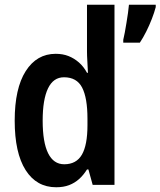

<svg xmlns="http://www.w3.org/2000/svg" viewBox="-20 -780 677 810"><path d="M217 10Q134 10 88 -62.5Q42 -135 42 -271Q42 -407 88.5 -480Q135 -553 215 -553Q245 -553 269 -543.5Q293 -534 313 -516.5Q333 -499 347 -473H351Q350 -498 348.5 -521.5Q347 -545 347 -563V-760H463V0H371L353 -65H347Q332 -41 313.5 -24.5Q295 -8 271.5 1Q248 10 217 10ZM251 -87Q302 -87 325.5 -127.5Q349 -168 349 -252V-279Q349 -367 326.5 -410.5Q304 -454 250 -454Q205 -454 182.5 -407Q160 -360 160 -271Q160 -180 183 -133.5Q206 -87 251 -87ZM637 -750Q631 -727 620.5 -700Q610 -673 597 -647Q584 -621 570 -600H500V-612Q503 -624 506.5 -643Q510 -662 513.5 -683.5Q517 -705 520 -725.5Q523 -746 524 -760H637Z"/></svg>

Font: Noto Sans Khmer Condensed SemiBold
Style: Regular
Weight: 600
Width: 3
Designer: Danh Hong and the Monotype Design Team
Foundry: Monotype Imaging Inc.
Version: Version 2.004